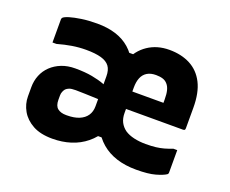

<svg xmlns="http://www.w3.org/2000/svg" viewBox="-96 -704 1042 870"><g transform="rotate(20 425.0 -269.0)"><path d="M238 -550Q288 -550 327.5 -537.5Q367 -525 396 -499.5Q425 -474 443 -436L409 -475H453L417 -436Q439 -491 483 -520.5Q527 -550 586 -550Q644 -550 687 -527.5Q730 -505 753.5 -459Q777 -413 777 -340Q777 -316 777 -291.5Q777 -267 777 -241Q777 -238 776 -235.5Q775 -233 772.5 -232Q770 -231 767 -231Q732 -231 697.5 -231Q663 -231 628 -231Q593 -231 558.5 -231Q524 -231 490 -231L441 -228V-315Q469 -315 494 -315Q519 -315 542 -315Q565 -315 589.5 -315Q614 -315 642 -315Q642 -318 642 -320.5Q642 -323 642 -326.5Q642 -330 642 -332Q642 -358 637.5 -375Q633 -392 624 -402Q615 -413 601 -417.5Q587 -422 568 -422Q542 -422 525 -411.5Q508 -401 500 -381.5Q492 -362 492 -334V-212Q492 -186 501.5 -167.5Q511 -149 529 -136Q547 -124 573 -118Q599 -112 630 -112Q658 -112 678.5 -114.5Q699 -117 717 -122Q735 -127 755 -135H774Q774 -108 774 -80.5Q774 -53 774 -26Q774 -24 773 -21.5Q772 -19 769 -17Q754 -7 720.5 2.5Q687 12 629 12Q576 12 534 -1.5Q492 -15 461 -41.5Q430 -68 411 -106L446 -72H400L438 -106Q418 -69 385.5 -42.5Q353 -16 312 -3Q271 10 224 10Q166 10 129 -10.5Q92 -31 73.5 -63.5Q55 -96 55 -133V-177Q55 -208 66 -235Q77 -262 98 -282Q119 -302 148 -313.5Q177 -325 214 -325Q261 -325 295.5 -318.5Q330 -312 353.5 -303Q377 -294 387 -286H413V-227Q381 -229 350.5 -230Q320 -231 293.5 -232Q267 -233 249 -233Q228 -233 218 -229Q208 -225 202 -219Q197 -213 193.5 -204.5Q190 -196 190 -186V-165Q190 -136 205 -124Q220 -112 246 -112H250Q285 -112 309 -122Q333 -132 345.5 -150.5Q358 -169 358 -195V-339Q358 -370 345 -387.5Q332 -405 304 -413Q276 -421 231 -421Q197 -421 163.5 -415.5Q130 -410 95 -400H76Q76 -428 76 -456Q76 -484 76 -512Q76 -514 77 -516.5Q78 -519 79 -520Q86 -527 107.5 -533.5Q129 -540 162.5 -545Q196 -550 238 -550Z"/></g></svg>

Font: Recursive
Style: Bold
Weight: 700
Version: Version 1.085